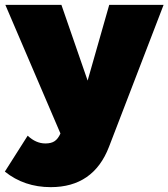

<svg xmlns="http://www.w3.org/2000/svg" viewBox="-40 -567 694 791"><path d="M169 204Q60 204 -20 140L74 -8Q108 24 147 24Q171.5 24 185.5 14.2Q199.5 4.5 209 -17L-18 -547H213L321 -235L410 -547H634L409 38Q345 204 169 204Z"/></svg>

Font: Argentum Novus Black
Style: Regular
Weight: 900
Designer: Julieta Ulanovsky (font) & Cristiano Sobral (main changes)
Foundry: Julieta Ulanovsky (font) & Cristiano Sobral (main changes)
Version: Version 3.00;November 27, 2020;FontCreator 13.0.0.2655 64-bi